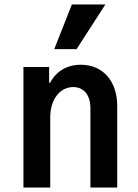

<svg xmlns="http://www.w3.org/2000/svg" viewBox="-20 -840 620 860"><path d="M85 0H205V-315C205 -394 248 -450 308 -450C356 -450 385 -414 385 -355V0H505V-365C505 -477 441 -550 342 -550C280 -550 232 -521 204 -469H200V-540H85ZM452 -820H302L223 -620H323Z"/></svg>

Font: CommitMono-dimboump
Style: Bold
Weight: 700
Monospace: yes
Designer: Eigil Nikolajsen
Foundry: Eigil Nikolajsen
Version: Version 1.143